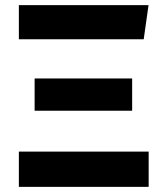

<svg xmlns="http://www.w3.org/2000/svg" viewBox="-20 -731 655 751"><path d="M561 -710.8 542.1 -577.4H53.8V-710.8ZM496.9 -424.1V-297.9H115.4V-424.1ZM561.5 -137.9V0H53.8V-137.9Z"/></svg>

Font: FiraCode Nerd Font Mono
Style: Bold
Weight: 700
Monospace: yes
Designer: Carrois Corporate, Edenspiekermann AG, Nikita Prokopov
Foundry: Carrois Corporate, Edenspiekermann AG, Nikita Prokopov
Version: Version 6.002;Nerd Fonts 3.3.0